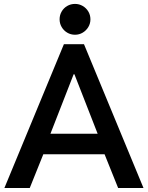

<svg xmlns="http://www.w3.org/2000/svg" viewBox="-20 -941 741 961"><path d="M299.8 -719.7H400.4L698.2 0H571.3L503.4 -168.9H196.8L128.9 0H2ZM468.8 -271.5 352.5 -569.3H348.6L232.4 -271.5ZM278.3 -844.2Q278.3 -865.7 288.6 -883.3Q298.8 -900.9 316.4 -911.1Q334 -921.4 355.5 -921.4Q376.5 -921.4 394 -911.1Q411.6 -900.9 422.1 -883.3Q432.6 -865.7 432.6 -844.2Q432.6 -823.2 422.1 -805.7Q411.6 -788.1 394 -777.6Q376.5 -767.1 355.5 -767.1Q334 -767.1 316.4 -777.6Q298.8 -788.1 288.6 -805.7Q278.3 -823.2 278.3 -844.2Z"/></svg>

Font: Reddit Sans Chocolate SemiBold
Style: Regular
Weight: 600
Designer: Stephen Hutchings
Foundry: Reddit
Version: Version 1.011